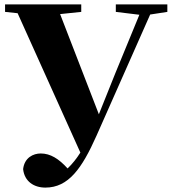

<svg xmlns="http://www.w3.org/2000/svg" viewBox="-20 -767 783 872"><path d="M506 -713 613 -700 504 -435 429 -248 253 -703 349 -713V-747H3V-713L60 -707L345 -74C328 -47 309 -23 287 -2C247 -46 209 -70 165 -70C131 -70 91 -51 85 1C91 57 134 85 186 85C291 85 352 -2 418 -150L662 -701L740 -713V-747H506Z"/></svg>

Font: Noto Serif CJK SC Black
Style: Regular
Weight: 900
Designer: Ryoko NISHIZUKA 西塚涼子 (kana & ideographs); Frank Grießhammer (Latin, Greek & Cyrillic); Wenlong ZHANG 张文龙 (bopomofo); San
Foundry: Adobe
Version: Version 2.001;hotconv 1.1.0;makeotfexe 2.6.0